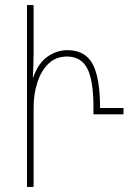

<svg xmlns="http://www.w3.org/2000/svg" viewBox="-20 -734 525 754"><path d="M86 0V-714H112V-524Q112 -498 111 -475.5Q110 -453 109 -429H110Q130 -486 166.5 -511.5Q203 -537 245 -537Q314 -537 343.5 -483Q373 -429 373 -310H465V-285H347V-312Q347 -419 322.5 -465.5Q298 -512 243 -512Q200 -512 171 -484.5Q142 -457 127 -411Q112 -365 112 -312V0Z"/></svg>

Font: Noto Sans Georgian Condensed Thin
Style: Regular
Weight: 100
Width: 3
Designer: Monotype Design Team, Akaki Razmadze
Foundry: Google LLC
Version: Version 2.005; ttfautohint (v1.8.4.7-5d5b)